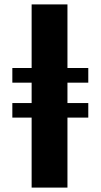

<svg xmlns="http://www.w3.org/2000/svg" viewBox="-20 -851 456 871"><path d="M123.5 0V-317.5H36V-383.5H123.5V-476H36V-542.5H123.5V-831H286V-542.5H380.5V-476H286V-383.5H380.5V-317.5H286V0Z"/></svg>

Font: Merriweather 36pt Black
Style: Regular
Weight: 900
Version: Version 2.100